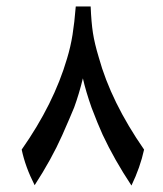

<svg xmlns="http://www.w3.org/2000/svg" viewBox="-20 -573 502 593"><path d="M187 -392Q198 -428 204 -465.5Q210 -503 214 -553H260Q262 -504 267 -471.5Q272 -439 285 -396Q323 -258 425 -111Q413 -56 386 0Q333 -80 297 -157Q282 -190 263 -240Q245 -291 236 -331Q224 -282 209 -241Q198 -214 172 -155Q139 -81 87 -1Q58 -58 47 -111Q146 -252 187 -392Z"/></svg>

Font: Mirza SemiBold
Style: Regular
Weight: 600
Designer: Arabic design by Kourosh Beigpour, Latin design by Eduardo Tunni, engineering by Lasse Fister
Version: Version 1.0010g